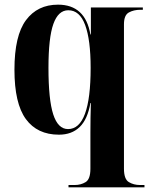

<svg xmlns="http://www.w3.org/2000/svg" viewBox="-20 -568 645 824"><path d="M274 236V226H301Q327 226 347.5 213.5Q368 201 368 156V2Q368 -33 368.5 -62.5Q369 -92 370 -126H368Q356 -56 322 -23Q288 10 233 10Q140 10 91 -57Q42 -124 42 -269Q42 -415 91.5 -481.5Q141 -548 229 -548Q346 -548 368 -420H370V-536H593V-526H582Q554 -526 533 -514.5Q512 -503 512 -464V156Q512 201 533 213.5Q554 226 580 226H600V236ZM272 -14Q369 -14 369 -277Q369 -397 345.5 -460.5Q322 -524 273 -524Q230 -524 209 -465Q188 -406 188 -277Q188 -140 208.5 -77Q229 -14 272 -14Z"/></svg>

Font: Noto Serif Display SemiCondensed
Style: Bold
Weight: 700
Width: 4
Designer: Monotype Design Team
Foundry: Monotype Imaging Inc.
Version: Version 2.009